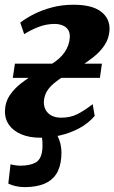

<svg xmlns="http://www.w3.org/2000/svg" viewBox="-20 -571 482 810"><path d="M86 218.5Q64.5 218.5 46 214.2Q27.5 210 15 203.5L24.5 122Q32.5 124.5 45 126.2Q57.5 128 65 128Q106.5 128 130.5 114.5Q154.5 101 158.5 60Q160 44 159 27.2Q158 10.5 155 0L156.5 -39.5H197.5Q217 -14 229.5 18Q242 50 238.5 92.5Q235 136.5 216.8 164Q198.5 191.5 165.8 204.8Q133 218 86 218.5ZM150 10Q104.5 10 70.2 -4.2Q36 -18.5 17.8 -44.5Q-0.5 -70.5 1 -106Q2.5 -141.5 21.2 -169.2Q40 -197 69 -219.5Q98 -242 131 -261.2Q164 -280.5 194 -298.5Q233 -322 252.8 -350.8Q272.5 -379.5 274.5 -413.5Q275.5 -434 266.5 -446.5Q257.5 -459 242.5 -464.5Q227.5 -470 210.5 -470Q174.5 -470 141.2 -456.8Q108 -443.5 82 -427L65.5 -475.5Q90.5 -495 124.5 -512Q158.5 -529 200.2 -540Q242 -551 290.5 -551Q368.5 -551 406.5 -521.8Q444.5 -492.5 442 -444Q440 -409.5 421.8 -381.5Q403.5 -353.5 375 -330.8Q346.5 -308 313.8 -288Q281 -268 250 -250Q224.5 -234 205.8 -218Q187 -202 176.8 -183.8Q166.5 -165.5 165 -142Q164.5 -122 173 -106.8Q181.5 -91.5 198.2 -83Q215 -74.5 238.5 -74.5Q276.5 -74.5 306 -89.2Q335.5 -104 371 -131.5L379.5 -82Q352.5 -50.5 314.8 -30.2Q277 -10 234.5 0Q192 10 150 10ZM34 -242.5 43 -302.5H410L401.5 -242.5Z"/></svg>

Font: Merriweather 60pt Black
Style: Italic
Weight: 900
Italic angle: -7.8°
Version: Version 2.101